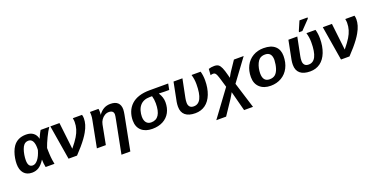

<svg xmlns="http://www.w3.org/2000/svg" viewBox="-25 -1650 5415 2773"><g transform="rotate(-20 2682.0 -264.0)"><path d="M298.8 -537.6Q367.7 -537.6 410.2 -504.6Q452.6 -471.7 463.9 -413.6H464.8Q470.2 -427.7 480.7 -450.2Q491.2 -472.7 502.7 -494.6Q514.2 -516.6 522 -528.3H654.8Q638.2 -504.4 618.9 -469.7Q599.6 -435.1 580.8 -396.2Q562 -357.4 546.1 -319.6Q530.3 -281.7 520 -251Q520 -225.6 520.8 -202.9Q521.5 -180.2 522.5 -160.2Q523.9 -133.8 525.6 -112.1Q527.3 -90.3 531.2 -64.7Q535.2 -39.1 542.5 0H406.7Q394 -62 394 -109.9V-117.2H392.1Q346.7 -46.4 300.8 -18.1Q254.9 10.3 197.8 10.3Q116.2 10.3 72 -41Q27.8 -92.3 27.8 -183.1Q27.8 -225.6 35.9 -272.5Q43.9 -319.3 59.8 -363.3Q75.7 -407.2 98.1 -439.9Q165.5 -537.6 298.8 -537.6ZM300.8 -442.9Q257.3 -442.9 230 -411.1Q211.4 -389.6 198 -351.8Q184.6 -314 177.5 -270.5Q170.4 -227.1 170.4 -189Q170.4 -85 241.7 -85Q283.2 -85 321.5 -132.8Q359.9 -180.7 385.7 -269.5L386.7 -300.8Q386.7 -368.7 365.2 -405.8Q343.8 -442.9 300.8 -442.9Z M858.9 -116.7Q893.6 -159.7 919.2 -194.1Q944.8 -228.5 960.4 -255.4Q992.2 -308.1 1007.8 -359.9Q1023.4 -411.6 1023.4 -469.7Q1023.4 -489.7 1016.6 -528.3H1158.2Q1166.5 -502 1166.5 -472.2Q1166.5 -426.3 1152.1 -377.2Q1137.7 -328.1 1106 -272.5Q1084.5 -234.4 1053.5 -191.9Q1022.5 -149.4 981.7 -101.8Q940.9 -54.2 889.2 0H758.8L671.4 -528.3H811.5Z M1745.1 -398.9Q1745.1 -386.7 1741.7 -360.1Q1738.3 -333.5 1734.9 -318.8L1632.8 207.5H1496.6L1594.2 -290.5Q1606.9 -352.5 1606.9 -371.1Q1606.9 -434.1 1532.7 -434.1Q1500 -434.1 1469.5 -415.8Q1439 -397.5 1417.5 -366.2Q1396 -335 1388.7 -295.9L1332 0H1194.3L1274.9 -415.5Q1278.3 -432.1 1280 -447.8Q1281.7 -463.4 1281.7 -478.5Q1281.7 -488.3 1281.5 -497.1Q1281.2 -505.9 1280.8 -513.7Q1280.3 -521.5 1279.3 -528.3H1410.6Q1413.1 -519 1414.1 -507.8Q1415 -496.6 1415 -482.9Q1415 -469.2 1414.3 -457.8Q1413.6 -446.3 1411.6 -438H1413.6Q1450.2 -488.8 1494.4 -513.2Q1538.6 -537.6 1595.7 -537.6Q1669.9 -537.6 1707.5 -502Q1745.1 -466.3 1745.1 -398.9Z M2046.9 9.8Q1939.9 9.8 1879.2 -45.4Q1818.4 -100.6 1818.4 -200.7Q1818.4 -268.6 1842 -330.6Q1865.7 -392.6 1914.1 -438Q1962.4 -482.9 2033.4 -505.6Q2104.5 -528.3 2196.3 -528.3H2482.4L2464.4 -435.5H2398.9L2307.6 -438.5L2307.1 -436.5Q2353.5 -363.8 2353.5 -289.1Q2353.5 -200.2 2317.4 -132.3Q2280.8 -64.5 2211.2 -27.3Q2141.6 9.8 2046.9 9.8ZM2062.5 -84Q2216.8 -84 2216.8 -322.3Q2216.8 -381.3 2200.7 -435.5H2166Q2064.9 -435.5 2012.2 -371.6Q1985.8 -339.4 1973.4 -294.9Q1960.9 -250.5 1960.9 -208Q1960.9 -149.4 1987.1 -116.7Q2013.2 -84 2062.5 -84Z M2963.4 -177.7Q2927.2 -85.4 2861.6 -37.8Q2795.9 9.8 2706.5 9.8Q2606 9.8 2553.2 -34.4Q2500.5 -78.6 2500.5 -164.6Q2500.5 -200.2 2506.8 -236.8L2564.5 -528.3H2701.2L2644.5 -246.6Q2637.2 -212.4 2637.2 -175.3Q2637.2 -137.2 2657.2 -114.3Q2677.2 -91.3 2719.2 -91.3Q2791 -91.3 2826.9 -163.6Q2862.8 -235.8 2862.8 -380.4Q2862.8 -458.5 2841.3 -528.3H2981Q2999.5 -465.3 2999.5 -390.1Q2999.5 -270.5 2963.4 -177.7Z M3301.3 -96.7 3283.2 -64.5 3251.5 -11.2 3105 207.5H2954.1L3252.9 -197.8L3217.8 -316.4Q3210 -342.3 3203.6 -361.6Q3197.3 -380.9 3191.9 -393.6Q3181.2 -418.9 3169.7 -429Q3158.2 -439 3140.1 -439Q3119.6 -439 3099.1 -431.2L3105.5 -525.9Q3145 -539.1 3190.9 -539.1Q3234.4 -539.1 3257.1 -522.2Q3279.8 -505.4 3297.9 -464.8Q3315.9 -424.8 3335.9 -346.7L3347.7 -300.8Q3363.3 -330.6 3374 -348.9Q3384.8 -367.2 3389.6 -374.5L3492.7 -528.3H3642.6L3394 -191.4L3518.1 207.5H3381.3Z M4184.1 -333.5Q4184.1 -283.2 4174.3 -238Q4164.6 -192.9 4144.5 -153.8Q4104.5 -75.2 4031.5 -32.7Q3958.5 9.8 3866.7 9.8Q3760.3 9.8 3698.2 -47.6Q3636.2 -105 3636.2 -204.6Q3636.2 -302.7 3675.3 -378.4Q3714.4 -454.1 3785.9 -495.8Q3857.4 -537.6 3949.2 -537.6Q4064 -537.6 4124 -484.1Q4184.1 -430.7 4184.1 -333.5ZM4040.5 -323.2Q4040.5 -443.8 3939 -443.8Q3883.8 -443.8 3850.6 -414.6Q3828.6 -395 3812.7 -361.1Q3796.9 -327.1 3788.6 -287.4Q3780.3 -247.6 3780.3 -210.4Q3780.3 -147 3805.7 -115.5Q3831.1 -84 3881.8 -84Q3909.2 -84 3930.9 -91.1Q3952.6 -98.1 3968.8 -111.8Q4000.5 -139.2 4018.8 -195.3Q4037.1 -251.5 4040.5 -323.2Z M4729 -177.7Q4692.9 -85.4 4627.2 -37.8Q4561.5 9.8 4472.2 9.8Q4371.6 9.8 4318.8 -34.4Q4266.1 -78.6 4266.1 -164.6Q4266.1 -200.2 4272.5 -236.8L4330.1 -528.3H4466.8L4410.2 -246.6Q4402.8 -212.4 4402.8 -175.3Q4402.8 -137.2 4422.9 -114.3Q4442.9 -91.3 4484.9 -91.3Q4556.6 -91.3 4592.5 -163.6Q4628.4 -235.8 4628.4 -380.4Q4628.4 -458.5 4606.9 -528.3H4746.6Q4765.1 -465.3 4765.1 -390.1Q4765.1 -270.5 4729 -177.7ZM4697.8 -718.3 4562.5 -577.6H4511.2L4514.2 -593.8L4575.7 -736.3H4701.2Z M5046.4 -116.7Q5081.1 -159.7 5106.7 -194.1Q5132.3 -228.5 5147.9 -255.4Q5179.7 -308.1 5195.3 -359.9Q5210.9 -411.6 5210.9 -469.7Q5210.9 -489.7 5204.1 -528.3H5345.7Q5354 -502 5354 -472.2Q5354 -426.3 5339.6 -377.2Q5325.2 -328.1 5293.5 -272.5Q5272 -234.4 5241 -191.9Q5210 -149.4 5169.2 -101.8Q5128.4 -54.2 5076.7 0H4946.3L4858.9 -528.3H4999Z"/></g></svg>

Font: Arimo
Style: Italic
Weight: 400
Italic angle: -12°
Designer: Steve Matteson
Foundry: Monotype Imaging Inc.
Version: Version 1.33